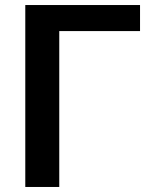

<svg xmlns="http://www.w3.org/2000/svg" viewBox="-20 -743 592 763"><path d="M536.5 -619.5H215.5V0H80.5V-723H536.5Z"/></svg>

Font: Lato 2
Style: Bold
Weight: 700
Designer: Lukasz Dziedzic with Adam Twardoch and Botio Nikoltchev
Foundry: tyPoland Lukasz Dziedzic
Version: Version 2.015; 2015-08-06; http://www.latofonts.com/